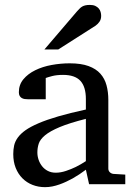

<svg xmlns="http://www.w3.org/2000/svg" viewBox="-20 -753 549 785"><path d="M331.1 -267.1Q263.7 -250 224.1 -233.4Q184.6 -216.8 164.3 -200Q144 -183.1 138.4 -165.8Q132.8 -148.4 132.8 -129.9Q132.8 -114.3 137.9 -99.4Q143.1 -84.5 152.6 -72.8Q162.1 -61 176 -54Q189.9 -46.9 208 -46.9Q228 -46.9 249.8 -54.2Q271.5 -61.5 289.6 -70.3Q310.5 -80.6 331.1 -94.2ZM344.2 0 331.1 -59.1Q304.7 -39.1 276.9 -23.4Q264.6 -16.6 251 -10.3Q237.3 -3.9 222.9 1.2Q208.5 6.3 193.6 9.3Q178.7 12.2 164.1 12.2Q136.7 12.2 113 2.9Q89.4 -6.3 71.8 -23.9Q54.2 -41.5 44.2 -66.4Q34.2 -91.3 34.2 -123Q34.2 -141.6 37.8 -158.2Q41.5 -174.8 52.7 -190.4Q64 -206.1 84.2 -220.5Q104.5 -234.9 137.5 -249Q170.4 -263.2 218 -277.1Q265.6 -291 331.1 -305.2V-348.1Q331.1 -398.4 308.6 -422.6Q286.1 -446.8 237.8 -446.8Q211.4 -446.8 192.9 -441.9Q174.3 -437 167 -434.1V-347.2H94.2Q87.4 -347.2 80.8 -348.1Q74.2 -349.1 68.8 -352.3Q63.5 -355.5 60.3 -361.1Q57.1 -366.7 57.1 -376Q57.1 -406.7 75.7 -429Q94.2 -451.2 124 -465.8Q153.8 -480.5 190.9 -487.3Q228 -494.1 265.1 -494.1Q311.5 -494.1 342 -482.9Q372.6 -471.7 390.4 -451.7Q408.2 -431.6 415.5 -404.3Q422.9 -377 422.9 -344.2V-64Q422.9 -54.7 429 -48.8Q435.1 -43 443.8 -42L492.2 -39.1V0ZM393.6 -688Q393.6 -674.3 387 -664.6Q380.4 -654.8 370.6 -647.9L218.3 -550.8H161.6L294.4 -706.1Q300.3 -712.4 305.2 -717.5Q310.1 -722.7 315.9 -726.1Q321.8 -729.5 329.3 -731.2Q336.9 -732.9 347.7 -732.9Q360.8 -732.9 369.6 -728.8Q378.4 -724.6 383.8 -718.3Q389.2 -711.9 391.4 -703.9Q393.6 -695.8 393.6 -688Z"/></svg>

Font: BabelStone Ogham
Style: Italic
Weight: 400
Italic angle: -30°
Designer: Andrew West
Foundry: BabelStone
Version: Version 2.02 March 14, 2022